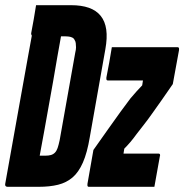

<svg xmlns="http://www.w3.org/2000/svg" viewBox="-46 -720 710 740"><path d="M228 -700Q268 -700 296.5 -690Q325 -680 342 -659Q359 -638 363.5 -606Q368 -574 360 -530L300 -191Q290 -131 273.5 -93.5Q257 -56 233.5 -36Q210 -16 178 -8Q146 0 103 0Q83 0 66 0Q49 0 36 0Q23 0 13 0Q3 0 -4.5 0Q-12 0 -17 0Q-22 0 -24.5 -3Q-27 -6 -26 -11Q-12 -89 2 -167.5Q16 -246 31 -329.5Q46 -413 62.5 -505Q79 -597 98 -700L208 -630L194 -608Q189 -581 184.5 -554Q180 -527 175 -501Q167 -453 158.5 -405Q150 -357 141.5 -310Q133 -263 124.5 -215Q116 -167 107 -120Q111 -120 114 -120Q117 -120 121 -120Q125 -120 129 -120Q141 -120 150 -122.5Q159 -125 165.5 -131.5Q172 -138 176 -149.5Q180 -161 184 -180L244 -517Q247 -529 247 -537.5Q247 -546 246 -553.5Q245 -561 242 -565Q239 -572 233 -575Q227 -578 219.5 -579Q212 -580 200 -580Q185 -580 168.5 -580Q152 -580 137 -580Q122 -580 108.5 -580Q95 -580 84 -580Q81 -580 78.5 -581.5Q76 -583 75 -585.5Q74 -588 74 -591Q79 -618 84 -645.5Q89 -673 93 -700Q104 -700 120.5 -700Q137 -700 156.5 -700Q176 -700 194.5 -700Q213 -700 228 -700ZM385 -538H639Q641 -538 642.5 -536.5Q644 -535 644 -533Q644 -531 644 -527L620 -396Q597 -362 577 -334Q557 -306 540.5 -282.5Q524 -259 509 -240Q494 -221 481 -204Q468 -186 456.5 -172.5Q445 -159 433 -147L430 -128H566Q569 -128 570.5 -125Q572 -122 570 -117Q565 -88 559.5 -58.5Q554 -29 549 0H296Q294 0 292.5 -1.5Q291 -3 291 -5Q291 -7 291 -11L314 -142Q347 -189 373 -225.5Q399 -262 419.5 -290.5Q440 -319 457 -341Q470 -356 480.5 -368Q491 -380 502 -391L505 -410H369Q367 -410 365.5 -411.5Q364 -413 364 -415.5Q364 -418 364 -421Q370 -450 375 -479Q380 -508 385 -538Z"/></svg>

Font: RecMonoLinear Nerd Font Mono
Style: Bold Italic
Weight: 700
Italic angle: -10°
Monospace: yes
Version: Version 1.085; ttfautohint (v1.8.4.7-5d5b);Nerd Fonts 3.2.1